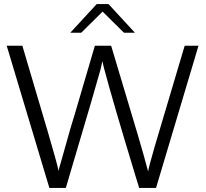

<svg xmlns="http://www.w3.org/2000/svg" viewBox="-20 -920 1014 945"><path d="M326 -759 456 -900H514L644 -759H590L485 -863L380 -759ZM13 -695H90Q111 -624 155.5 -473.5Q200 -323 216 -269Q259 -123 269 -77Q269 -89 279 -119Q287 -148 303 -204Q319 -260 327 -289L348 -358L447 -695H527L658 -257Q687 -160 709 -76Q711 -93 740 -194L889 -695H957L748 5H665Q664 2 644 -63.5Q624 -129 587.5 -251Q551 -373 517 -493L491 -588Q489 -595 484 -619Q484 -618 482.5 -612.5Q481 -607 479 -597Q477 -587 475 -579L428 -415L304 5H223Z"/></svg>

Font: Coval
Style: ExtraLight
Weight: 250
Foundry: Context Ltd
Version: Version 001.000